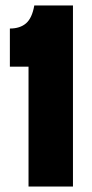

<svg xmlns="http://www.w3.org/2000/svg" viewBox="-20 -680 335 700"><path d="M84 0V-437H16V-576Q53 -576 75 -595Q97 -614 105 -660H246V0Z"/></svg>

Font: Bricolage Grotesque 24pt Condensed ExtraBold
Style: Regular
Weight: 800
Width: 3
Designer: Mathieu Triay
Foundry: Atelier Triay
Version: Version 1.001;gftools[0.9.33.dev8+g029e19f]